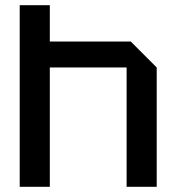

<svg xmlns="http://www.w3.org/2000/svg" viewBox="-20 -720 680 740"><path d="M56 0V-700H172V-560H484L584 -460V0H468V-460H172V0Z"/></svg>

Font: Tektur Medium
Style: Regular
Weight: 500
Designer: Adam Jagosz
Foundry: Adam Jagosz
Version: Version 1.005;gftools[0.9.30]